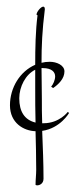

<svg xmlns="http://www.w3.org/2000/svg" viewBox="-20 -576 253 578"><path d="M140 -311C156 -322 174 -339 174 -361C174 -380 150 -390 130 -390C121 -390 113 -389 105 -387C105 -436 107 -485 115 -548C115 -554 113 -556 110 -556C103 -556 90 -540 90 -532C90 -531 93 -530 93 -530C87 -484 86 -431 86 -381C40 -361 10 -312 10 -259C10 -206 51 -182 87 -181C88 -142 89 -104 89 -65C89 -50 87 -35 87 -20C87 -19 89 -18 92 -18C99 -18 111 -23 111 -38C111 -84 109 -132 107 -182C162 -190 188 -236 188 -236L184 -239C184 -239 159 -205 111 -205H107C106 -229 106 -254 106 -279C106 -313 105 -342 105 -371H109C136 -371 146 -359 146 -346C146 -335 140 -322 134 -315ZM87 -207C54 -215 38 -240 38 -280C38 -315 57 -352 86 -366V-312C86 -277 86 -242 87 -207Z"/></svg>

Font: Stalemate
Style: Regular
Weight: 400
Designer: Astigmatic (AOETI)
Foundry: Astigmatic (AOETI)
Version: Version 001.000